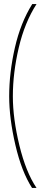

<svg xmlns="http://www.w3.org/2000/svg" viewBox="-20 -717 202 941"><path d="M25 -245Q25 -361 53 -483.5Q81 -606 138 -697H159Q101 -607 72 -483.5Q43 -360 43 -245Q43 -136 75 -4.5Q107 127 159 204H137Q86 125 55.5 -6Q25 -137 25 -245Z"/></svg>

Font: Hanken Grotesk Thin
Style: Regular
Weight: 100
Designer: Alfredo Marco Pradil
Foundry: Hanken Design Co.
Version: Version 3.014